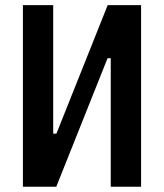

<svg xmlns="http://www.w3.org/2000/svg" viewBox="-20 -713 626 733"><path d="M67.4 0H194.8L390.6 -490.7H402.8V0H518.6V-693.4H391.1L195.3 -202.6H183.1V-693.4H67.4Z"/></svg>

Font: Cascadia Code NF SemiBold
Style: Regular
Weight: 600
Monospace: yes
Designer: Aaron Bell
Foundry: Saja Typeworks
Version: Version 2404.023